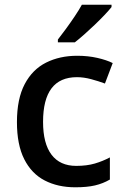

<svg xmlns="http://www.w3.org/2000/svg" viewBox="-20 -786 531 816"><path d="M300 10Q226 10 170 -19Q114 -48 83 -109.5Q52 -171 52 -267Q52 -366 85 -428.5Q118 -491 176 -520Q234 -549 308 -549Q354 -549 393.5 -540Q433 -531 459 -518L426 -431Q399 -441 367.5 -449.5Q336 -458 307 -458Q163 -458 163 -268Q163 -176 199 -128.5Q235 -81 304 -81Q349 -81 383 -91Q417 -101 447 -117V-23Q418 -6 384 2Q350 10 300 10ZM454 -756Q443 -742 424 -722Q405 -702 382.5 -680.5Q360 -659 338 -639.5Q316 -620 298 -606H226V-618Q241 -637 260 -663Q279 -689 297.5 -716.5Q316 -744 328 -766H454Z"/></svg>

Font: Noto Sans Javanese Medium
Style: Regular
Weight: 500
Version: Version 2.004